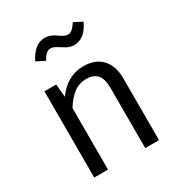

<svg xmlns="http://www.w3.org/2000/svg" viewBox="-181 -892 946 1014"><g transform="rotate(-30 292.5 -385.0)"><path d="M240.2 -706.1Q223.6 -706.1 211.7 -695.6Q199.7 -685.1 186 -661.1L134.8 -687Q175.3 -770 240.2 -770Q258.3 -770 275.9 -762.7Q293.5 -755.4 304.7 -746.6Q315.9 -737.8 329.8 -730.5Q343.8 -723.1 356 -723.1Q370.6 -723.1 383.1 -733.6Q395.5 -744.1 410.2 -767.1L460.9 -741.2Q423.3 -658.2 356 -658.2Q334 -658.2 312.7 -670.2Q291.5 -682.1 273.2 -694.1Q254.9 -706.1 240.2 -706.1ZM341.8 -538.1Q413.6 -538.1 453.4 -495.4Q493.2 -452.6 493.2 -377V0H409.2V-365.2Q409.2 -423.3 387 -447.8Q364.7 -472.2 321.8 -472.2Q277.8 -472.2 244.6 -447.3Q211.4 -422.4 182.1 -375V0H98.1V-525.9H169.9L176.8 -446.8Q242.7 -538.1 341.8 -538.1Z"/></g></svg>

Font: Fira Sans Book
Style: Regular
Weight: 350
Designer: Carrois Corporate & Edenspiekermann AG
Foundry: Carrois Corporate GbR & Edenspiekermann AG
Version: Version 4.203;PS 004.203;hotconv 1.0.88;makeotf.lib2.5.64775